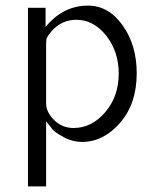

<svg xmlns="http://www.w3.org/2000/svg" viewBox="-20 -500 557 687"><path d="M80.1 167V-472.2H143.1V-403.8Q206.1 -480 294.9 -480Q368.2 -480 418.7 -409.4Q469.2 -338.9 469.2 -237.8Q469.2 -128.9 409.7 -60.5Q350.1 7.8 273.9 7.8Q238.8 7.8 207.3 -9.5Q175.8 -26.9 168 -36.9Q160.2 -46.9 145 -65.9V167ZM145 -129.9Q145 -99.1 173.6 -70.6Q202.1 -42 243.2 -42Q308.1 -42 356.4 -98.4Q404.8 -154.8 404.8 -236.8Q404.8 -315.9 359.9 -372.6Q314.9 -429.2 252.9 -429.2Q201.2 -429.2 165 -389.2Q149.9 -370.1 147.5 -364.5Q145 -358.9 145 -341.8Z"/></svg>

Font: CMU Bright
Style: Roman
Weight: 500
Version: Version 0.7.0